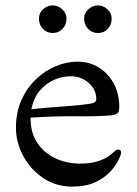

<svg xmlns="http://www.w3.org/2000/svg" viewBox="-20 -677 506 710"><path d="M387 -250Q335 -246 262 -247Q189 -248 93 -242Q93 -195 110 -162.5Q127 -130 154 -110Q181 -90 212.5 -81Q244 -72 273 -72Q314 -72 339.5 -80Q365 -88 379.5 -98Q394 -108 402 -116Q410 -124 417 -124Q428 -124 428 -112Q428 -106 418.5 -86Q409 -66 388.5 -43Q368 -20 333 -3.5Q298 13 247 13Q187 13 140 -18.5Q93 -50 66 -100Q39 -150 39 -205Q39 -262 59.5 -307.5Q80 -353 113.5 -384.5Q147 -416 187 -432.5Q227 -449 267 -449Q310 -449 344.5 -428Q379 -407 400 -369.5Q421 -332 421 -280Q421 -264 414 -258Q407 -252 387 -250ZM240 -395Q210 -395 179.5 -381.5Q149 -368 126.5 -341Q104 -314 96 -273Q131 -277 171 -280Q211 -283 247 -286Q283 -289 303 -292Q321 -294 328.5 -298Q336 -302 336 -311Q336 -345 308.5 -370Q281 -395 240 -395ZM175 -555Q153 -555 138.5 -570.5Q124 -586 124 -608Q124 -629 139.5 -643Q155 -657 175 -657Q195 -657 210.5 -642.5Q226 -628 226 -608Q226 -586 211.5 -570.5Q197 -555 175 -555ZM342 -555Q320 -555 305.5 -570.5Q291 -586 291 -608Q291 -629 307 -643Q323 -657 342 -657Q362 -657 377.5 -642.5Q393 -628 393 -608Q393 -586 379 -570.5Q365 -555 342 -555Z"/></svg>

Font: Sedan
Style: Regular
Weight: 400
Designer: Sebastian Salazar
Foundry: Sebastian Salazar
Version: Version 1.100; ttfautohint (v1.8.4.7-5d5b)